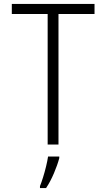

<svg xmlns="http://www.w3.org/2000/svg" viewBox="-20 -734 540 975"><path d="M222 0V-663H40V-714H460V-663H277V0ZM183 211Q190 194 198.5 167Q207 140 214 111Q221 82 224 61H281V69Q272 103 254 145.5Q236 188 214 221H183Z"/></svg>

Font: Noto Sans Mono ExtraCondensed Light
Style: Regular
Weight: 300
Width: 2
Designer: Monotype Design Team
Foundry: Monotype Imaging Inc.
Version: Version 2.014; ttfautohint (v1.8.4.7-5d5b)